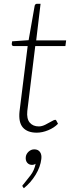

<svg xmlns="http://www.w3.org/2000/svg" viewBox="-20 -692 375 1013"><path d="M174 8Q125 8 101 -19Q77 -46 83 -104L126 -449H52Q47 -449 44.5 -452Q42 -455 42 -460L44 -474L131 -480L163 -662Q166 -672 175 -672H194L171 -479H329L325 -449H166L124 -106Q120 -65 137 -45Q154 -25 185 -25Q201 -25 219 -34Q237 -43 251.5 -51.5Q266 -60 271 -60Q275 -60 277 -56L286 -39Q266 -18 234.5 -5Q203 8 174 8ZM106 301 101 295Q100 293 99 291.5Q98 290 98 288Q99 284 104 280Q122 258 141.5 232.5Q161 207 168 172Q164 175 159.5 176.5Q155 178 150 178Q133 178 123.5 166.5Q114 155 116 136Q118 120 131 108Q144 96 161 96Q181 96 191 110Q201 124 198 147Q193 189 168 230Q143 271 106 301Z"/></svg>

Font: Aleo ExtraLight
Style: Italic
Weight: 250
Italic angle: -7°
Designer: Alessio Laiso
Foundry: Alessio Laiso
Version: Version 2.001;gftools[0.9.29]